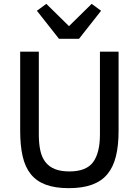

<svg xmlns="http://www.w3.org/2000/svg" viewBox="-20 -967 722 999"><path d="M182 -698V-267Q182 -219 190 -183Q198 -147 217 -123Q236 -99 266.5 -87Q297 -75 341 -75Q429 -75 464.5 -123.5Q500 -172 500 -267V-698H597V-286Q597 -209 583 -153Q569 -97 538.5 -60.5Q508 -24 458.5 -6Q409 12 338 12Q267 12 218.5 -6Q170 -24 140.5 -60.5Q111 -97 98 -153Q85 -209 85 -286V-698ZM287 -765 172 -911 221 -947 339 -831 457 -947 506 -911 391 -765Z"/></svg>

Font: IBM Plex Sans Text
Style: Regular
Weight: 450
Designer: Mike Abbink, Paul van der Laan, Pieter van Rosmalen
Foundry: Bold Monday
Version: Version 3.005